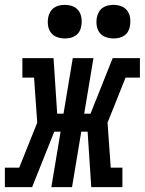

<svg xmlns="http://www.w3.org/2000/svg" viewBox="-60 -769 595 789"><path d="M-40 0V-80H19L93 -265L80 -450H32V-530H160L175 -302H201L239 -530H324L286 -302H312L403 -530H515V-450H456L382 -265L395 -80H443V0H315L300 -228H274L236 0H151L189 -228H163L72 0ZM406 -611Q390 -611 374.5 -616.5Q359 -622 349.5 -634.5Q340 -647 337.5 -663.5Q335 -680 338 -697Q340 -708 346 -719Q352 -730 362 -737Q372 -744 383.5 -746.5Q395 -749 406 -749Q423 -749 438 -743.5Q453 -738 462.5 -725.5Q472 -713 474.5 -696.5Q477 -680 474 -663Q473 -652 467 -641Q461 -630 451 -623Q441 -616 429.5 -613.5Q418 -611 406 -611ZM206 -611Q190 -611 174.5 -616.5Q159 -622 149.5 -634.5Q140 -647 137.5 -663.5Q135 -680 138 -697Q140 -708 146 -719Q152 -730 162 -737Q172 -744 183.5 -746.5Q195 -749 206 -749Q223 -749 238 -743.5Q253 -738 262.5 -725.5Q272 -713 274.5 -696.5Q277 -680 274 -663Q273 -652 267 -641Q261 -630 251 -623Q241 -616 229.5 -613.5Q218 -611 206 -611Z"/></svg>

Font: Iosevka Slab Medium
Style: Italic
Weight: 500
Italic angle: -9°
Monospace: yes
Designer: Belleve Invis
Foundry: Belleve Invis
Version: Version 11.1.0; ttfautohint (v1.8.3)